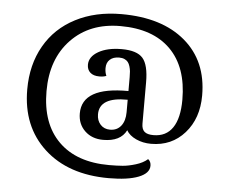

<svg xmlns="http://www.w3.org/2000/svg" viewBox="-50 -654 958 804"><g transform="rotate(5 429.0 -251.5)"><path d="M429.2 -596.2Q599.6 -596.2 697.3 -513.4Q794.9 -430.7 794.9 -286.1Q794.9 -189.5 740.2 -127.7Q685.5 -65.9 599.1 -65.9Q564.5 -65.9 535.9 -79.1Q507.3 -92.3 495.1 -113.8Q470.7 -64.9 397.9 -64.9Q350.6 -64.9 320.8 -93.5Q291 -122.1 291 -167Q291 -279.3 485.8 -277.8V-335.9Q485.8 -350.1 484.9 -360.4Q483.9 -370.6 480.7 -381.3Q477.5 -392.1 472.2 -398.9Q466.8 -405.8 457.5 -409.9Q448.2 -414.1 435.1 -414.1Q410.2 -414.1 396 -401.1Q381.8 -388.2 381.8 -365.2Q381.8 -347.2 388.2 -333Q377 -328.1 358.9 -328.1Q334 -328.1 320.6 -340.1Q307.1 -352.1 307.1 -373Q307.1 -406.7 345 -428.5Q382.8 -450.2 442.9 -450.2Q506.8 -450.2 531.5 -421.9Q556.2 -393.6 556.2 -320.8V-147Q556.2 -124 567.9 -113.5Q579.6 -103 606 -103Q659.2 -103 686.5 -143.3Q713.9 -183.6 713.9 -261.2Q713.9 -397.9 639.9 -471.9Q565.9 -545.9 429.2 -545.9Q300.3 -545.9 222.2 -464.6Q144 -383.3 144 -248Q144 -111.3 219.5 -36.6Q294.9 38.1 432.1 38.1Q464.8 38.1 489 36.1Q513.2 34.2 543.7 24.9Q574.2 15.6 592.8 -1Q605 8.3 605 25.9Q605 57.6 560.1 75.2Q515.1 92.8 435.1 92.8Q264.6 92.8 163.8 0.2Q63 -92.3 63 -248Q63 -352.1 108.2 -431.2Q153.3 -510.3 236.6 -553.2Q319.8 -596.2 429.2 -596.2ZM485.8 -241.2Q367.2 -242.7 367.2 -169.9Q367.2 -143.6 382.6 -126.7Q397.9 -109.9 422.9 -109.9Q452.1 -109.9 469 -131.1Q485.8 -152.3 485.8 -189Z"/></g></svg>

Font: Sansita Light
Style: Regular
Weight: 300
Designer: Pablo Cosgaya
Foundry: Omnibus-Type
Version: Version 1.006;hotconv 1.0.109;makeotfexe 2.5.65596